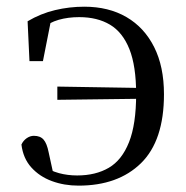

<svg xmlns="http://www.w3.org/2000/svg" viewBox="-20 -551 567 585"><path d="M219.3 14.6Q175.4 14.6 137.9 0.7Q100.3 -13.2 75.4 -40.9Q50.5 -68.5 45.3 -110.6Q50.9 -122.7 61.4 -130Q71.9 -137.2 83.2 -137.2Q102.7 -137.2 112.7 -125.7Q122.8 -114.3 128.2 -87L143.6 -16.4L101.8 -50.1Q133.6 -30.4 159.9 -23.4Q186.2 -16.4 215.1 -16.4Q271.4 -16.4 311.5 -39.8Q351.5 -63.2 373.1 -117.8Q394.8 -172.4 394.8 -264.2Q394.8 -350 374.2 -401.5Q353.6 -452.9 315.1 -475.8Q276.5 -498.8 221.4 -498.8Q187.4 -498.8 158.9 -490.7Q130.4 -482.6 101.8 -460.7L137.3 -499L110.8 -364.7H69.8L64.1 -486.2Q104 -509.8 147.8 -520.2Q191.5 -530.6 236.7 -530.6Q311 -530.6 365.4 -498.9Q419.7 -467.2 449.6 -407.7Q479.6 -348.3 479.6 -263.8Q479.6 -122.5 409.7 -53.9Q339.8 14.6 219.3 14.6ZM154.7 -246.9V-287.2L434.7 -282.6V-250.4Z"/></svg>

Font: Noto Serif SC ExtraLight
Style: Regular
Weight: 200
Designer: Ryoko NISHIZUKA 西塚涼子 (kana & ideographs); Frank Grießhammer (Latin, Greek & Cyrillic); Wenlong ZHANG 张文龙 (bopomofo); San
Foundry: Adobe
Version: Version 2.002-H1;hotconv 1.1.0;makeotfexe 2.6.0